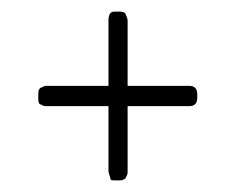

<svg xmlns="http://www.w3.org/2000/svg" viewBox="-20 -382 405 331"><path d="M306 -199H200V-84Q200 -81 196 -74Q194 -73 192 -72Q190 -71 186 -71H179Q171 -71 171 -72L167 -86V-199H58Q55 -199 48 -203Q46 -205 46 -213V-220Q46 -227 49 -230Q57 -234 58 -234H167V-347Q167 -355 170 -359Q171 -360 172.5 -361Q174 -362 179 -362H186Q193 -362 196 -359Q200 -350 200 -347V-234H306Q320 -234 320 -220V-213Q320 -199 306 -199Z"/></svg>

Font: Chathura
Style: Regular
Weight: 400
Designer: Appaji Ambarisha Darbha
Foundry: Aditya Fonts
Version: Version 1.001 2016